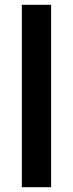

<svg xmlns="http://www.w3.org/2000/svg" viewBox="-20 -780 303 800"><path d="M193 0H71V-760H193Z"/></svg>

Font: Noto Sans Lao SemiCondensed SemiBold
Style: Regular
Weight: 600
Width: 4
Designer: Monotype Design Team
Foundry: Monotype Imaging Inc.
Version: Version 2.003; ttfautohint (v1.8.4.7-5d5b)